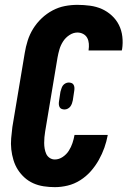

<svg xmlns="http://www.w3.org/2000/svg" viewBox="-20 -763 540 791"><path d="M206 8Q183 8 160 4.5Q137 1 117 -8Q97 -17 81 -31.5Q65 -46 53.5 -64Q42 -82 35.5 -103.5Q29 -125 26.5 -147.5Q24 -170 26 -193Q28 -216 31 -240L82 -545Q86 -570 94 -595.5Q102 -621 116.5 -644.5Q131 -668 151.5 -687.5Q172 -707 196.5 -720Q221 -733 247 -738Q273 -743 299 -743Q325 -743 351 -739.5Q377 -736 399.5 -726Q422 -716 440.5 -699Q459 -682 470 -660Q481 -638 484 -612Q487 -586 483 -560Q482 -559 482 -557.5Q482 -556 482 -555H345Q345 -556 345 -556.5Q345 -557 345 -557Q347 -570 346 -583Q345 -596 339.5 -606.5Q334 -617 323 -623Q312 -629 299 -629Q282 -629 266 -618.5Q250 -608 240 -592.5Q230 -577 225 -560Q220 -543 217 -526L166 -221Q164 -209 163 -197.5Q162 -186 162 -174Q162 -162 164 -150.5Q166 -139 170.5 -129Q175 -119 184.5 -112.5Q194 -106 206 -106Q223 -106 238.5 -116.5Q254 -127 263.5 -142Q273 -157 278.5 -173.5Q284 -190 287 -207H424Q419 -180 410 -154.5Q401 -129 387 -104Q373 -79 354 -57.5Q335 -36 310.5 -20.5Q286 -5 259 1.5Q232 8 206 8ZM246 -312Q240 -312 234.5 -314Q229 -316 226 -321Q223 -326 222.5 -332.5Q222 -339 223 -345L229 -385Q231 -391 233 -398Q235 -405 239 -410.5Q243 -416 249.5 -419.5Q256 -423 263 -423Q269 -423 274.5 -421Q280 -419 283 -414Q286 -409 286.5 -402.5Q287 -396 286 -390L280 -350Q279 -344 276.5 -337Q274 -330 270 -324.5Q266 -319 259.5 -315.5Q253 -312 246 -312Z"/></svg>

Font: Iosevka Curly Heavy Oblique
Style: Regular
Weight: 900
Italic angle: -9°
Monospace: yes
Designer: Belleve Invis
Foundry: Belleve Invis
Version: Version 11.1.0; ttfautohint (v1.8.3)